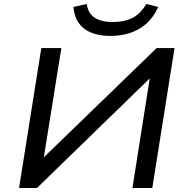

<svg xmlns="http://www.w3.org/2000/svg" viewBox="-20 -947 943 967"><path d="M76 0 188 -705H289L201 -156V-155L769 -705H859L747 0H647L734 -551V-552L166 0ZM535 -766Q480 -766 439.5 -782.5Q399 -799 376.5 -831Q354 -863 350 -912L417 -927Q424 -878 458 -857Q492 -836 548 -836Q607 -836 647.5 -857Q688 -878 717 -927L777 -912Q755 -862 719 -829.5Q683 -797 636.5 -781.5Q590 -766 535 -766Z"/></svg>

Font: Nunito Sans 7pt SemiExpanded Medium
Style: Italic
Weight: 500
Width: 6
Italic angle: -9°
Designer: Vernon Adams
Foundry: Vernon Adams
Version: Version 3.101;gftools[0.9.27]